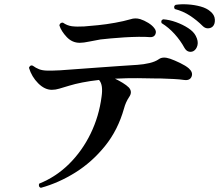

<svg xmlns="http://www.w3.org/2000/svg" viewBox="-20 -844 1044 915"><path d="M175 51Q168 49 166 43Q164 37 167 31Q247 -1 309.5 -63Q372 -125 412 -207.5Q452 -290 464 -383Q468 -410 465.5 -430Q463 -450 452 -463Q408 -458 372.5 -451Q337 -444 311 -436Q280 -427 262.5 -421.5Q245 -416 227 -416Q193 -416 162 -447Q131 -478 118 -521Q124 -536 136 -531Q151 -520 166.5 -514Q182 -508 205.5 -507.5Q229 -507 267 -509Q295 -511 343 -514.5Q391 -518 446 -522Q501 -526 551.5 -529.5Q602 -533 635 -535Q665 -537 692.5 -543.5Q720 -550 737 -562Q756 -576 791 -564Q811 -557 838 -544Q865 -531 880 -518Q901 -499 893 -479Q885 -459 857 -463Q837 -466 808 -467.5Q779 -469 747 -470Q742 -470 737.5 -470Q733 -470 728 -470Q686 -471 636 -471.5Q586 -472 528 -469Q547 -460 565 -449Q583 -438 594 -427Q613 -406 595 -381Q579 -357 571 -327Q542 -224 480 -147.5Q418 -71 338.5 -21.5Q259 28 175 51ZM360 -640Q324 -640 298 -667.5Q272 -695 263 -723Q264 -730 269 -733.5Q274 -737 280 -736Q300 -722 322.5 -719Q345 -716 381 -718Q408 -720 447.5 -724Q487 -728 528.5 -735.5Q570 -743 601 -752Q624 -760 648 -753Q667 -747 686.5 -735Q706 -723 716 -709Q727 -695 720.5 -680.5Q714 -666 695 -667Q672 -669 640 -668.5Q608 -668 573.5 -666Q539 -664 508.5 -661Q478 -658 459 -656Q434 -652 406 -646Q378 -640 360 -640ZM901 -600Q890 -595 878.5 -598.5Q867 -602 859 -616Q840 -651 812 -682Q784 -713 750 -734Q745 -748 758 -752Q787 -750 819 -738.5Q851 -727 877 -710Q903 -693 913 -673Q926 -648 921 -628Q916 -608 901 -600ZM993 -717Q984 -709 970.5 -709Q957 -709 946 -720Q918 -748 885 -769.5Q852 -791 813 -801Q805 -814 817 -821Q843 -825 875 -823Q907 -821 936 -813Q965 -805 982 -790Q1003 -773 1004 -750.5Q1005 -728 993 -717Z"/></svg>

Font: Zen Old Mincho Black
Style: Regular
Weight: 900
Designer: Yoshimichi Ohira
Foundry: Positype
Version: Version 1.001